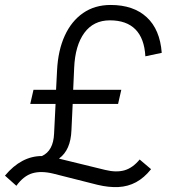

<svg xmlns="http://www.w3.org/2000/svg" viewBox="-56 -731 682 774"><path d="M10 18 -36 -23Q30 -102 113 -102Q159 -123 162 -192L168 -312H66L79 -369H170L174 -447Q178 -528 205 -587Q232 -646 279 -678.5Q326 -711 390 -711Q482 -711 535.5 -661.5Q589 -612 596 -518L530 -504Q526 -576 490 -612.5Q454 -649 387 -649Q321 -649 284 -598.5Q247 -548 243 -458L239 -369H433L420 -312H237L232 -206Q229 -126 182 -92Q184 -91 185.5 -90.5Q187 -90 188 -90L368 -46Q413 -35 446 -44.5Q479 -54 507 -88L553 -49Q525 -14 492.5 3.5Q460 21 421.5 23Q383 25 337 14L159 -31Q110 -43 74.5 -32.5Q39 -22 10 18Z"/></svg>

Font: Red Hat Text
Style: Italic
Weight: 400
Italic angle: -12°
Designer: Pentagram, MCKL
Foundry: Pentagram, MCKL
Version: Version 1.023